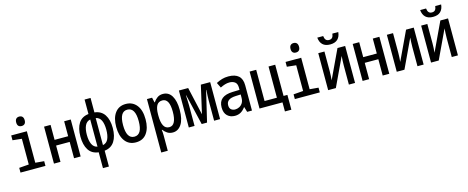

<svg xmlns="http://www.w3.org/2000/svg" viewBox="-44 -1616 6588 2704"><g transform="rotate(-15 3250.0 -263.5)"><path d="M254 -629Q224 -629 208 -646Q192 -663 192 -697Q192 -732 208.5 -749.5Q225 -767 254 -767Q283 -767 299.5 -749.5Q316 -732 316 -697Q316 -663 299.5 -646Q283 -629 254 -629ZM68 0V-69L210 -80V-455L77 -469V-539H305V-80L432 -69V0Z M556 0V-539H651V-321H849V-539H945V0H849V-238H651V0Z M1206 240V9Q1108 -2 1061 -76Q1014 -150 1014 -271Q1014 -392 1061 -465Q1108 -538 1206 -549V-760H1293V-549Q1390 -538 1438 -465Q1486 -392 1486 -271Q1486 -151 1438 -76.5Q1390 -2 1293 9V240ZM1108 -271Q1108 -188 1132.5 -135Q1157 -82 1210 -72V-468Q1157 -458 1132.5 -406.5Q1108 -355 1108 -271ZM1392 -271Q1392 -354 1368.5 -405.5Q1345 -457 1290 -468V-73Q1345 -84 1368.5 -136.5Q1392 -189 1392 -271Z M1751 10Q1648 10 1592 -66Q1536 -142 1536 -272Q1536 -401 1591.5 -475.5Q1647 -550 1748 -550Q1847 -550 1905.5 -477Q1964 -404 1964 -269Q1964 -142 1909.5 -66Q1855 10 1751 10ZM1750 -73Q1864 -73 1864 -270Q1864 -467 1749 -467Q1636 -467 1636 -271Q1636 -73 1750 -73Z M2056 240V-539H2131L2147 -467H2152Q2174 -502 2208 -526.5Q2242 -551 2290 -551Q2374 -551 2418.5 -477Q2463 -403 2463 -273Q2463 -136 2415 -63Q2367 10 2288 10Q2242 10 2208.5 -12Q2175 -34 2151 -66H2145Q2148 -50 2149.5 -28.5Q2151 -7 2151 13V240ZM2260 -75Q2311 -75 2336.5 -126Q2362 -177 2362 -273Q2362 -465 2260 -465Q2202 -465 2176.5 -419.5Q2151 -374 2151 -290V-270Q2151 -177 2177 -126Q2203 -75 2260 -75Z M2522 0V-539H2657L2749 -132L2842 -539H2978V0H2891V-295Q2891 -351 2898 -447H2894L2788 0H2710L2604 -447H2600Q2602 -404 2604 -364.5Q2606 -325 2606 -297V0Z M3194 10Q3127 10 3084 -31Q3041 -72 3041 -152Q3041 -237 3092.5 -279Q3144 -321 3248 -324L3349 -327V-359Q3349 -417 3317.5 -441Q3286 -465 3237 -465Q3204 -465 3170.5 -454.5Q3137 -444 3103 -427L3066 -503Q3110 -526 3151.5 -538.5Q3193 -551 3245 -551Q3342 -551 3392.5 -506Q3443 -461 3443 -368V0H3373L3350 -75H3347Q3317 -33 3280 -11.5Q3243 10 3194 10ZM3219 -76Q3251 -76 3280.5 -91Q3310 -106 3329 -136Q3348 -166 3348 -213V-260L3275 -257Q3205 -254 3171.5 -229.5Q3138 -205 3138 -157Q3138 -114 3162.5 -95Q3187 -76 3219 -76Z M3553 0V-539H3649V-84H3829V-539H3926V-84H3982V132H3888V0H3882Z M4254 -629Q4224 -629 4208 -646Q4192 -663 4192 -697Q4192 -732 4208.5 -749.5Q4225 -767 4254 -767Q4283 -767 4299.5 -749.5Q4316 -732 4316 -697Q4316 -663 4299.5 -646Q4283 -629 4254 -629ZM4068 0V-69L4210 -80V-455L4077 -469V-539H4305V-80L4432 -69V0Z M4554 0V-539H4644V-254Q4644 -223 4642 -186.5Q4640 -150 4637 -121L4834 -539H4946V0H4856V-279Q4856 -313 4858 -350Q4860 -387 4862 -416L4666 0ZM4750 -614Q4679 -614 4641 -650.5Q4603 -687 4597 -754H4683Q4687 -717 4703 -698Q4719 -679 4750 -679Q4782 -679 4797.5 -698Q4813 -717 4817 -754H4903Q4897 -687 4859 -650.5Q4821 -614 4750 -614Z M5056 0V-539H5151V-321H5349V-539H5445V0H5349V-238H5151V0Z M5554 0V-539H5644V-254Q5644 -223 5642 -186.5Q5640 -150 5637 -121L5834 -539H5946V0H5856V-279Q5856 -313 5858 -350Q5860 -387 5862 -416L5666 0Z M6054 0V-539H6144V-254Q6144 -223 6142 -186.5Q6140 -150 6137 -121L6334 -539H6446V0H6356V-279Q6356 -313 6358 -350Q6360 -387 6362 -416L6166 0ZM6250 -614Q6179 -614 6141 -650.5Q6103 -687 6097 -754H6183Q6187 -717 6203 -698Q6219 -679 6250 -679Q6282 -679 6297.5 -698Q6313 -717 6317 -754H6403Q6397 -687 6359 -650.5Q6321 -614 6250 -614Z"/></g></svg>

Font: Noto Sans Mono ExtraCondensed Medium
Style: Regular
Weight: 500
Width: 2
Designer: Monotype Design Team
Foundry: Monotype Imaging Inc.
Version: Version 2.014